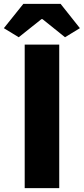

<svg xmlns="http://www.w3.org/2000/svg" viewBox="-42 -975 434 995"><path d="M86 0H265V-744H86ZM-22 -829 55 -782 173 -876H178L295 -782L372 -829L272 -955H79Z"/></svg>

Font: Noto Sans CJK JP Black
Style: Regular
Weight: 900
Designer: Ryoko NISHIZUKA (kana & ideographs); Paul D. Hunt (Latin, Greek & Cyrillic); Wenlong ZHANG (bopomofo); Sandoll Communica
Foundry: Adobe Systems Incorporated
Version: Version 1.004;PS 1.004;hotconv 1.0.82;makeotf.lib2.5.63406